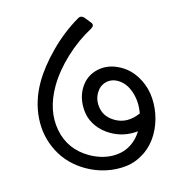

<svg xmlns="http://www.w3.org/2000/svg" viewBox="-85 -627 719 713"><g transform="rotate(15 274.5 -271.0)"><path d="M336.9 -395.2Q374.2 -395.2 407.6 -377.3Q441.1 -359.5 464.3 -330.6Q487.5 -301.6 501 -264Q514.5 -226.3 514.5 -187.5Q514.5 -142.7 496 -106.2Q477.6 -69.8 447.3 -47.4Q417 -25 379.5 -12.9Q342.1 -0.8 302 -0.8Q231.1 -0.8 175.2 -36.9Q119.3 -72.9 89.4 -133.6Q59.5 -194.2 59.5 -267.1Q59.5 -326.2 78.5 -397.9Q97.5 -469.7 132.4 -530.7Q137.1 -540.6 147 -540.6Q148.2 -540.6 150.6 -540.2Q153 -539.8 154.2 -539.8L181.9 -529.1Q193 -525.6 193 -517.2Q193 -515.3 189.9 -507.3Q155.8 -453 136.3 -388.4Q116.9 -323.8 116.9 -266.3Q116.9 -171.6 168.6 -111.4Q220.4 -51.1 302.8 -51.1Q326.2 -51.1 348.2 -56.3Q370.2 -61.4 389.6 -72.1Q409 -82.8 423.5 -98.3Q438 -113.8 446.7 -135.6Q455.4 -157.4 456.2 -183.5Q411.4 -151 357.9 -151Q324.2 -151 296.7 -163.3Q269.1 -175.6 252.5 -195.4Q235.8 -215.2 226.7 -238.4Q217.6 -261.6 217.6 -285Q217.6 -332.9 251.5 -364.1Q285.4 -395.2 336.9 -395.2ZM361.1 -202.1Q411.4 -202.1 445.5 -249.3Q430.8 -290.9 400.5 -317.9Q370.2 -344.8 336.9 -344.8Q310.3 -344.8 293.1 -327.6Q275.9 -310.3 275.9 -283.4Q275.9 -252.5 298.7 -227.3Q321.4 -202.1 361.1 -202.1Z"/></g></svg>

Font: Jaldi
Style: Regular
Weight: 400
Designer: Pablo Cosgaya and Nicolas Silva
Foundry: Omnibus-Type
Version: Version 1.001;PS 001.001;hotconv 1.0.70;makeotf.lib2.5.58329